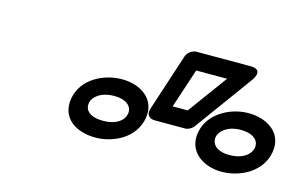

<svg xmlns="http://www.w3.org/2000/svg" viewBox="-51 -994 830 528"><g transform="rotate(15 364.0 -729.5)"><path d="M466 -830H554L472 -718H429ZM454 -880C442 -880 429 -871 425 -859L372 -697C364 -674 381 -668 391 -668H478C486 -668 496 -673 502 -681L620 -843C650 -884 605 -880 605 -880ZM254 -630C214 -630 201 -648 204 -667C207 -685 228 -704 267 -704C305 -704 319 -685 316 -667C313 -648 293 -630 254 -630ZM245 -580C298 -580 356 -610 366 -667C376 -723 329 -754 276 -754C223 -754 164 -724 154 -667C144 -609 191 -580 245 -580ZM614 -629C576 -629 562 -648 565 -667C568 -685 590 -704 627 -704C666 -704 680 -685 677 -667C674 -648 653 -629 614 -629ZM605 -579C659 -579 717 -610 727 -667C737 -724 689 -754 636 -754C584 -754 525 -723 515 -667C505 -611 552 -579 605 -579Z"/></g></svg>

Font: Asimov
Style: XWidOuIt
Weight: 500
Designer: Google
Version: Version 2.000980; 2014